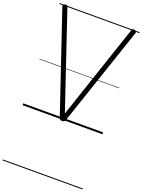

<svg xmlns="http://www.w3.org/2000/svg" viewBox="-293 -1239 1455 1962"><g transform="rotate(20 434.5 -258.5)"><path d="M434 14Q420 14 413 9Q406 4 401 -9L37 -1086Q33 -1096 36.5 -1102.5Q40 -1109 53 -1114Q68 -1119 75.5 -1116Q83 -1113 87 -1100L435 -68L782 -1100Q786 -1113 794 -1116Q802 -1119 815 -1114Q829 -1109 832.5 -1102.5Q836 -1096 832 -1086L468 -9Q463 4 456 9Q449 14 434 14ZM0 590H869V600H0ZM0 -20H869V0H0ZM0 -505H869V-500H0ZM0 -1110H869V-1100H0Z"/></g></svg>

Font: Playwrite FR Moderne Guides
Style: Regular
Weight: 400
Designer: Veronika Burian, José Scaglione
Foundry: TypeTogether
Version: Version 1.003